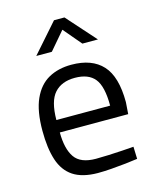

<svg xmlns="http://www.w3.org/2000/svg" viewBox="-112 -809 729 896"><g transform="rotate(-15 252.5 -361.0)"><path d="M248.4 10.2Q174 9.6 130.4 -19.3Q86.8 -48.2 68.2 -105.4Q49.6 -162.6 49.6 -247.2Q49.6 -342.2 75.8 -400.1Q102 -458 148.9 -484.1Q195.8 -510.2 259.2 -510.2Q358.4 -510.2 409.4 -454.6Q460.5 -399 460.5 -275.8L456.4 -218.7H126Q126.4 -139 155 -97.7Q183.7 -56.4 257.5 -56.4Q285.1 -56.4 318.7 -57.9Q352.3 -59.4 384.9 -61.4Q417.5 -63.4 440.7 -65.4L442.7 -6.4Q418.7 -2.8 384.5 1Q350.2 4.8 314.2 7.5Q278.2 10.2 248.4 10.2ZM125.5 -278.9H385.3Q385.3 -372.1 355 -409.5Q324.7 -446.9 259.2 -446.9Q195 -446.9 160.5 -408.4Q126 -369.9 125.5 -278.9ZM112.3 -592 235.3 -731.6H285.8L410.3 -592H335.1L261.6 -678.7L187.5 -592Z"/></g></svg>

Font: Titillium Web
Style: Bold
Weight: 700
Designer: Mohamed Gaber, Accademia di Belle Arti di Urbino
Foundry: Kief Type Foundry, Accademia di Belle Arti di Urbino
Version: Version 3.000